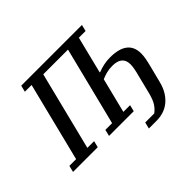

<svg xmlns="http://www.w3.org/2000/svg" viewBox="-213 -954 1373 1373"><g transform="rotate(-45 474.0 -267.0)"><path d="M-14 -49H54L204 -649H136L148 -698H762L750 -649H682L612 -368H617Q646 -379 676 -385.5Q706 -392 739 -392Q918 -392 918 -254Q918 -233 913.5 -206.5Q909 -180 898 -138L867 -16Q855 32 833.5 66Q812 100 784 122Q756 144 723 154Q690 164 654 164H577L589 115H680Q703 99 722 71.5Q741 44 755 -9L789 -145Q800 -186 804.5 -211Q809 -236 809 -253Q809 -338 709 -338Q677 -338 650 -331Q623 -324 598 -313L532 -49H600L588 0H338L350 -49H418L567 -644H317L168 -49H236L224 0H-26Z"/></g></svg>

Font: IBM Plex Serif Medm
Style: Italic
Weight: 500
Italic angle: -14°
Designer: Mike Abbink, Paul van der Laan, Pieter van Rosmalen
Foundry: Bold Monday
Version: Version 3.001